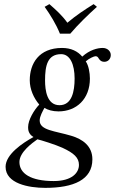

<svg xmlns="http://www.w3.org/2000/svg" viewBox="-20 -671 556 929"><path d="M415 -291C415 -318 409 -354 395 -374C410 -388 435 -399 442 -399C451 -399 454 -394 457 -389C462 -381 469 -372 485 -372C503 -372 516 -386 516 -405C516 -423 500 -439 477 -439C451 -439 413 -429 378 -397C356 -423 324 -439 280 -439C168 -439 124 -363 124 -283C124 -239 143 -197 170 -165C145 -139 116 -91 116 -56C116 -46 116 -23 142 -8C89 21 7 76 7 136C7 217 118 238 199 238C336 238 427 199 427 100C427 35 379 2 325 -14C245 -38 172 -40 172 -88C172 -108 186 -132 195 -149C211 -139 235 -132 263 -132C350 -132 415 -192 415 -291ZM161 3C179 7 249 29 282 44C338 70 362 92 362 127C362 165 328 205 240 205C128 205 74 168 74 113C74 65 136 21 161 3ZM341 -291C341 -229 328 -162 268 -162C207 -162 198 -234 198 -282C198 -354 210 -409 276 -409C319 -409 341 -359 341 -291ZM270 -508H320C359 -554 406 -599 449 -638L433 -651C390 -624 351 -599 306 -561C280 -597 252 -622 219 -651L196 -638C223 -600 251 -555 270 -508Z"/></svg>

Font: Libertinus Serif
Style: Italic
Weight: 400
Italic angle: -12°
Designer: Philipp H. Poll, Khaled Hosny
Foundry: Caleb Maclennan
Version: Version 7.050;RELEASE